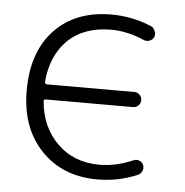

<svg xmlns="http://www.w3.org/2000/svg" viewBox="-44 -599 609 631"><g transform="rotate(5 260.0 -284.0)"><path d="M445.3 -494.1Q441.4 -485.4 431.6 -481.4Q421.9 -477.5 412.1 -481.4Q356.4 -505.9 301.8 -505.9Q211.9 -505.9 158.2 -453.1Q107.4 -401.4 100.6 -316.4Q100.6 -308.6 107.4 -308.6H396.5Q406.2 -308.6 413.6 -301.3Q420.9 -293.9 420.9 -283.7Q420.9 -273.4 413.6 -266.1Q406.2 -258.8 396.5 -258.8H107.4Q100.6 -258.8 101.6 -252Q108.4 -168.9 162.1 -115.2Q216.8 -60.5 301.8 -60.5Q357.4 -60.5 413.1 -85Q421.9 -88.9 431.6 -85.4Q441.4 -82 445.3 -72.3Q447.3 -67.4 447.3 -62.5Q447.3 -57.6 445.3 -52.7Q440.4 -42 430.7 -38.1Q367.2 -11.7 299.8 -11.7Q184.6 -11.7 113.8 -85.9Q43 -160.2 43 -283.2Q43 -410.2 111.8 -482.9Q180.7 -555.7 299.8 -555.7Q367.2 -555.7 430.7 -529.3Q440.4 -525.4 444.3 -514.6Q447.3 -509.8 447.3 -504.9Q447.3 -500 445.3 -494.1Z"/></g></svg>

Font: Gen Jyuu Gothic Light
Style: Regular
Weight: 200
Designer: [Source Han Sans]
Ryoko NISHIZUKA  (kana & ideographs); Paul D. Hunt (Latin, Greek & Cyrillic); Wenlong ZHANG  (bopomofo
Version: Version 1.002.20150607